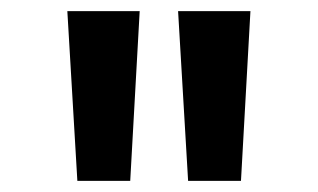

<svg xmlns="http://www.w3.org/2000/svg" viewBox="-20 -765 572 345"><path d="M101 -745H231L214 -440H119ZM430 -745 413 -440H318L300 -745Z"/></svg>

Font: BLUETTI 2.0
Style: Bold
Weight: 700
Designer: Stijn de Vries
Foundry: tokotype
Version: Version 2.005;October 31, 2023;FontCreator 14.0.0.2814 64-bi